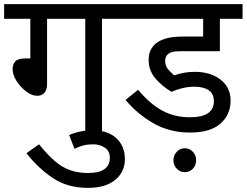

<svg xmlns="http://www.w3.org/2000/svg" viewBox="-20 -642 1195 930"><path d="M208 -551V-234Q208 -208 195.5 -193Q183 -178 160 -178Q134 -178 106.5 -199Q79 -220 60 -250Q41 -280 41 -308Q41 -331 54.5 -345Q68 -359 102 -359H127V-551H0V-622H578V-551H474V0H393V-551Z M315 12Q369 -11 427 -11Q502 -11 543.5 27.5Q585 66 585 129Q585 190 538.5 229Q492 268 406 268Q309 268 238.5 222Q168 176 108 100L169 57Q208 105 243 136Q278 167 317.5 181.5Q357 196 406 196Q512 196 512 122Q512 89 487.5 73Q463 57 432 57Q405 57 383.5 62.5Q362 68 341 79Z M921 -222Q892 -222 863 -215Q834 -208 811 -197Q764 -225 732 -263Q700 -301 700 -352Q700 -380 710 -400Q720 -420 737 -433Q760 -450 791 -457.5Q822 -465 871 -465H964V-551H563V-622H1155V-551H1045V-394H861Q830 -394 817 -391Q804 -388 795 -381Q780 -369 780 -347Q780 -323 794 -306.5Q808 -290 824 -277Q870 -294 925 -294Q999 -294 1048 -256.5Q1097 -219 1097 -154Q1097 -87 1048 -43.5Q999 0 900 0Q802 0 724.5 -44Q647 -88 588 -158L649 -207Q706 -139 765.5 -106.5Q825 -74 900 -74Q1016 -74 1016 -152Q1016 -187 991.5 -204.5Q967 -222 921 -222ZM820 134Q820 110 836.5 93Q853 76 875 76Q898 76 914 93Q930 110 930 134Q930 159 914 175.5Q898 192 875 192Q853 192 836.5 175.5Q820 159 820 134Z"/></svg>

Font: Go Noto Kurrent-Regular
Style: Regular
Weight: 400
Designer: Monotype Design Team
Foundry: Monotype Imaging Inc.
Version: Version 2.012; ttfautohint (v1.8.4.7-5d5b)